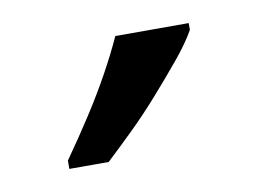

<svg xmlns="http://www.w3.org/2000/svg" viewBox="-35 -811 336 250"><g transform="rotate(-10 133.0 -686.0)"><path d="M226 -757Q217 -741 200.5 -721Q184 -701 165 -679.5Q146 -658 126.5 -639Q107 -620 92 -606H40V-617Q59 -644 75.5 -669.5Q92 -695 105.5 -719.5Q119 -744 129 -766H226Z"/></g></svg>

Font: Noto Sans Devanagari ExtraCondensed
Style: Regular
Weight: 400
Width: 2
Designer: Jelle Bosma - Monotype Design Team
Foundry: Monotype Imaging Inc.
Version: Version 2.006